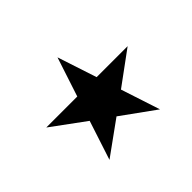

<svg xmlns="http://www.w3.org/2000/svg" viewBox="-112 -907 924 924"><g transform="rotate(-45 350.5 -445.0)"><path d="M73.7 -507.3H284.7L350.6 -708L416.5 -507.3H627.4L457 -382.3L522.5 -182.1L350.6 -306.2L178.7 -182.1L244.1 -382.3Z"/></g></svg>

Font: Vazir FD
Style: FD
Weight: 400
Foundry: Based on Dejavu fonts, by Saber Rastikerdar
Version: Version 26.0.0